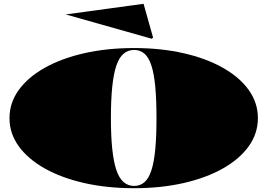

<svg xmlns="http://www.w3.org/2000/svg" viewBox="-20 -976 1408 1011"><path d="M686 -723Q827 -723 946 -696Q1065 -669 1153 -619.5Q1241 -570 1289.5 -502.5Q1338 -435 1338 -354Q1338 -273 1289.5 -205.5Q1241 -138 1153 -88.5Q1065 -39 946 -12Q827 15 686 15Q544 15 424.5 -12Q305 -39 216.5 -88.5Q128 -138 79 -205.5Q30 -273 30 -354Q30 -435 79 -502.5Q128 -570 216.5 -619.5Q305 -669 424.5 -696Q544 -723 686 -723ZM686 -713Q654 -713 630.5 -693Q607 -673 592.5 -630Q578 -587 571 -518.5Q564 -450 564 -354Q564 -260 571 -192.5Q578 -125 592.5 -81.5Q607 -38 630.5 -17.5Q654 3 686 3Q718 3 740.5 -16.5Q763 -36 777 -78.5Q791 -121 797.5 -189Q804 -257 804 -354Q804 -452 797.5 -520.5Q791 -589 777 -631.5Q763 -674 740.5 -693.5Q718 -713 686 -713ZM779 -772 326 -900 736 -956 786 -778Z"/></svg>

Font: Kalnia Expanded
Style: Bold
Weight: 700
Width: 7
Designer: Frida Medrano
Foundry: Frida Medrano
Version: Version 1.105